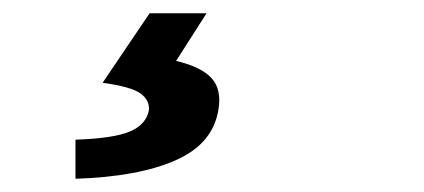

<svg xmlns="http://www.w3.org/2000/svg" viewBox="-20 -31 640 290"><path d="M94 239V180Q152 178 176.5 167.5Q201 157 205 135Q206 120 192 110Q178 100 135 94L206 -11H292L246 61Q284 70 299.5 87Q315 104 310 134Q302 186 245.5 211Q189 236 94 239Z"/></svg>

Font: Source Code Pro ExtraLight
Style: Bold Italic
Weight: 700
Italic angle: -11°
Monospace: yes
Version: Version 1.016;hotconv 1.0.116;makeotfexe 2.5.65601